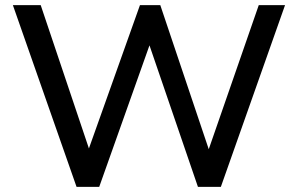

<svg xmlns="http://www.w3.org/2000/svg" viewBox="-20 -725 1156 745"><path d="M277 0 30 -705H138L325 -149L523 -705H602L790 -146L984 -705H1086L837 0H748L560 -549L365 0Z"/></svg>

Font: Mulish SemiBold
Style: Regular
Weight: 600
Designer: Vernon Adams
Foundry: Vernon Adams
Version: Version 3.603; ttfautohint (v1.8.3)